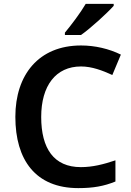

<svg xmlns="http://www.w3.org/2000/svg" viewBox="-20 -958 675 988"><path d="M565 -928V-938H421C395 -893 345 -827 314 -790V-778H397C447 -813 532 -891 565 -928ZM397 -616C453 -616 508 -595 558 -572L602 -677C541 -707 469 -724 397 -724C179 -724 59 -573 59 -357C59 -135 163 10 383 10C460 10 515 0 574 -24V-133C512 -112 456 -98 396 -98C257 -98 192 -194 192 -356C192 -517 267 -616 397 -616Z"/></svg>

Font: Noto Sans Vithkuqi SemiBold
Style: Regular
Weight: 600
Version: Version 1.001